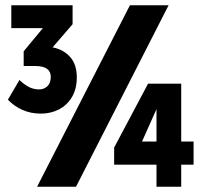

<svg xmlns="http://www.w3.org/2000/svg" viewBox="-20 -710 766 730"><path d="M10 -331 54 -406Q70 -390 88.5 -380Q107 -370 129 -370Q147 -370 160 -382Q173 -394 173 -418Q173 -459 114 -459H70V-515L143 -603H23V-690H256V-618L180 -530Q221 -522 246.5 -493.5Q272 -465 272 -416Q272 -371 253 -340Q234 -309 203 -293.5Q172 -278 136 -278Q97 -278 65.5 -292Q34 -306 10 -331ZM121 0 474 -690H621L269 0ZM414 -149 543 -392H669V-172H716V-84H669V0H575V-84H414ZM520 -172H575V-295Z"/></svg>

Font: Radio Canada Condensed
Style: Bold
Weight: 700
Width: 3
Designer: Charles Daoud, Etienne Aubert Bonn, Alexandre Saumier Demers, Jacques Le Bailly
Foundry: Radio-Canada
Version: Version 2.104; ttfautohint (v1.8.4.7-5d5b);gftools[0.9.28.de